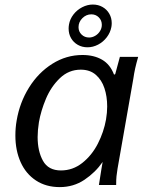

<svg xmlns="http://www.w3.org/2000/svg" viewBox="-20 -794 640 824"><path d="M46 -212.5Q46 -246 51.5 -277Q64.5 -354 104.5 -418.2Q144.5 -482.5 204.5 -520.2Q264.5 -558 334 -558Q383 -558 418 -537.8Q453 -517.5 469.5 -473.5L474.5 -476L494.5 -550H573Q565 -522 560.2 -500.8Q555.5 -479.5 552 -455L484.5 -70.5Q481.5 -52 480 -38Q478.5 -24 478.5 0H404.5Q406 -11 409.8 -33.8Q413.5 -56.5 415.5 -70L420.5 -99Q389.5 -54 342.5 -22.5Q295.5 9 236.5 9Q177.5 9 134.2 -19.5Q91 -48 68.5 -98.2Q46 -148.5 46 -212.5ZM435 -281Q440 -311 440 -337Q440 -380 428.2 -415.5Q416.5 -451 391.2 -473Q366 -495 326.5 -495Q275 -495 237 -458.5Q199 -422 177.2 -370.2Q155.5 -318.5 147 -269.5Q141.5 -234.5 141.5 -206Q141.5 -145 164.5 -103.8Q187.5 -62.5 241.5 -62.5Q292.5 -62.5 333.2 -94.8Q374 -127 399.8 -177.2Q425.5 -227.5 435 -281ZM274.5 -671.5Q274.5 -679.5 276 -688.5Q280 -712 295.2 -731.8Q310.5 -751.5 332.8 -763Q355 -774.5 378.5 -774.5Q401.5 -774.5 420 -764Q438.5 -753.5 449 -735.2Q459.5 -717 459.5 -694.5Q459.5 -686.5 458 -678Q453.5 -654 438.2 -634Q423 -614 401 -602.5Q379 -591 355.5 -591Q332.5 -591 314 -601.5Q295.5 -612 285 -630.2Q274.5 -648.5 274.5 -671.5ZM417 -687.5Q417 -706.5 404 -719.5Q391 -732.5 372 -732.5Q350 -732.5 333.5 -716Q317 -699.5 317 -677.5Q317 -658.5 330 -645.8Q343 -633 362.5 -633Q376 -633 388.8 -640.5Q401.5 -648 409.2 -660.5Q417 -673 417 -687.5Z"/></svg>

Font: JuliaMono Italic
Style: Regular
Weight: 400
Italic angle: -9°
Monospace: yes
Designer: cormullion
Foundry: corm
Version: Version 0.049; ttfautohint (v1.8.4)